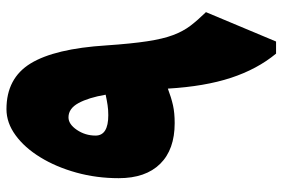

<svg xmlns="http://www.w3.org/2000/svg" viewBox="-162 -725 887 603"><g transform="rotate(-90 281.5 -423.5)"><path d="M544.9 -220.2 452.6 0H414.6Q365.7 -59.1 338.6 -141.6Q311.5 -224.1 304.7 -339.8Q276.4 -329.1 252.4 -323.7Q228.5 -318.4 196.3 -318.4Q113.3 -318.4 68.4 -364Q23.4 -409.7 23.4 -494.1Q23.4 -564 41 -627.4Q58.6 -690.9 88.9 -740.2Q119.1 -789.6 158.2 -818.1Q197.3 -846.7 240.2 -846.7Q337.4 -846.7 383.8 -770.8Q430.2 -694.8 440.4 -533.2Q445.8 -454.1 453.4 -404.5Q460.9 -355 472.9 -323.2Q484.9 -291.5 502.4 -268.6Q520 -245.6 544.9 -220.2ZM285.6 -535.2Q276.4 -588.9 259.3 -620.4Q242.2 -651.9 214.4 -651.9Q192.9 -651.9 175 -625.5Q157.2 -599.1 157.2 -566.9Q157.2 -526.9 221.2 -526.9Q238.3 -526.9 252.7 -529.1Q267.1 -531.2 285.6 -535.2Z"/></g></svg>

Font: Pinar-DS3-FD Black
Style: Regular
Weight: 900
Designer: Amin Abedi
Version: Version 3.000